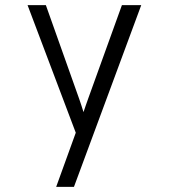

<svg xmlns="http://www.w3.org/2000/svg" viewBox="-20 -531 656 745"><path d="M198 194 274 -16 87 -511H158L287 -148Q291 -136.5 295.2 -123.8Q299.5 -111 304 -96Q308.5 -109.5 313 -122.5Q317.5 -135.5 322 -148L453 -511H528L267 194Z"/></svg>

Font: Overpass Mono Light
Style: Regular
Weight: 300
Monospace: yes
Designer: Delve Withrington, Dave Bailey
Foundry: Delve Fonts LLC
Version: Version 4.000